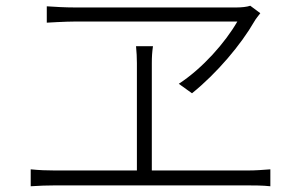

<svg xmlns="http://www.w3.org/2000/svg" viewBox="-20 -696 1040 669"><path d="M887 -650 852 -676C841 -672 821 -670 804 -670C714 -670 311 -670 241 -670C207 -670 173 -672 143 -674V-617C143 -617 208 -621 243 -621C308 -621 724 -621 807 -621C765 -548 686 -458 603 -404L649 -371C736 -441 820 -541 866 -621C872 -632 880 -640 887 -650ZM87 -106V-47C117 -49 144 -50 171 -50H843C861 -50 896 -50 922 -47V-106C896 -104 871 -102 843 -102H509V-476C509 -498 510 -514 513 -535H454C456 -515 457 -494 457 -476V-102H171C144 -102 116 -103 87 -106Z"/></svg>

Font: Noto Sans CJK SC Light
Style: Regular
Weight: 300
Designer: Ryoko NISHIZUKA 西塚涼子 (kana, bopomofo & ideographs); Paul D. Hunt (Latin, Greek & Cyrillic); Sandoll Communications 산돌커뮤니
Foundry: Adobe
Version: Version 2.004;hotconv 1.0.118;makeotfexe 2.5.65603